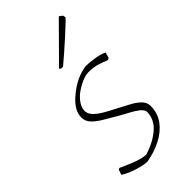

<svg xmlns="http://www.w3.org/2000/svg" viewBox="-219 -739 801 801"><g transform="rotate(-45 181.5 -338.0)"><path d="M140 7Q126 7 104 1.5Q82 -4 60.5 -12.5Q39 -21 24 -31L32 -54L39 -57Q64 -45 97 -32Q130 -19 157 -17Q210 -33 247.5 -64Q285 -95 286 -142Q284 -155 268 -167.5Q252 -180 229 -192Q206 -204 182 -218Q157 -233 132 -247.5Q107 -262 91 -279Q75 -296 75 -318Q75 -343 90 -365Q105 -387 127 -404Q153 -426 181.5 -439.5Q210 -453 240 -457Q261 -457 291.5 -452Q322 -447 339 -438L336 -430L332 -414L323 -409Q302 -418 280 -424.5Q258 -431 231 -431Q212 -431 189.5 -421Q167 -411 145 -395Q127 -381 115.5 -363Q104 -345 104 -329Q104 -310 119 -295Q134 -280 157.5 -266.5Q181 -253 205 -241Q231 -227 256 -214Q281 -201 297.5 -185Q314 -169 314 -148Q314 -105 290 -73Q266 -41 226.5 -21Q187 -1 140 7ZM160 -522 153 -528 194 -569 302 -678 307 -683Q312 -681 322 -672L324 -661Q324 -659 307.5 -643.5Q291 -628 266.5 -605.5Q242 -583 216 -560.5Q190 -538 171 -522Z"/></g></svg>

Font: Labrada ExtraLight
Style: Italic
Weight: 200
Italic angle: -7°
Designer: Mercedes Jáuregui
Foundry: Omnibus-Type Team
Version: Version 1.000; ttfautohint (v1.8.4.7-5d5b)